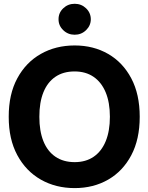

<svg xmlns="http://www.w3.org/2000/svg" viewBox="-20 -967 772 999"><path d="M707 -359.4Q707 -242.4 663.1 -159.3Q619.2 -76.3 542.7 -32.3Q466.1 11.7 368.6 11.7Q270.1 11.7 192.5 -32.4Q114.8 -76.6 70 -159.8Q25.1 -243 25.4 -359.4Q25.1 -476.6 70 -559.5Q114.8 -642.5 192.5 -686.5Q270.1 -730.5 368.6 -730.5Q466.1 -730.5 542.6 -686.5Q619 -642.5 663 -559.5Q707 -476.6 707 -359.4ZM551.8 -359.4Q551.8 -433.9 529.8 -486.6Q507.8 -539.3 466.8 -567.3Q425.8 -595.3 368 -595.3Q309.2 -595.3 268.1 -567.3Q227 -539.3 205.8 -486.6Q184.6 -433.9 184.8 -359.4Q184.6 -285.2 205.9 -232.3Q227.2 -179.5 268.5 -151.5Q309.8 -123.4 368.6 -123.4Q426.6 -123.4 467.4 -151.5Q508.3 -179.5 530 -232.3Q551.8 -285.2 551.8 -359.4ZM368.6 -786.3Q333.5 -786.3 309 -810.1Q284.4 -833.8 284.6 -866.8Q284.4 -900.3 309 -923.8Q333.5 -947.3 368.6 -947.3Q403.3 -947.3 427.8 -923.8Q452.3 -900.3 452.5 -866.8Q452.3 -833.8 427.8 -810.1Q403.3 -786.3 368.6 -786.3Z"/></svg>

Font: Inter Display V
Style: Regular
Weight: 400
Designer: Rasmus Andersson
Foundry: rsms
Version: Version 3.015;git-src